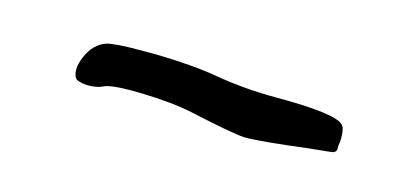

<svg xmlns="http://www.w3.org/2000/svg" viewBox="-26 -376 449 213"><g transform="rotate(15 198.5 -269.5)"><path d="M80.1 -297.9Q89.8 -300.8 120.1 -300.8Q127.9 -300.8 136.7 -300.8Q180.7 -299.8 208 -294.9Q242.2 -289.1 277.3 -289.1Q345.7 -289.1 355.5 -279.3Q359.4 -276.4 359.4 -263.7Q359.4 -259.8 358.4 -254.9Q359.4 -249 355.5 -247.1Q351.6 -246.1 329.1 -244.1Q274.4 -237.3 257.8 -237.3Q256.8 -237.3 254.9 -237.3Q240.2 -238.3 191.4 -249Q168 -253.9 132.8 -254.9Q97.7 -255.9 88.9 -251Q83 -248 71.3 -248Q59.6 -249 57.6 -252.9Q55.7 -256.8 55.7 -261.7Q55.7 -268.6 59.6 -277.3Q66.4 -293 80.1 -297.9Z"/></g></svg>

Font: Yahfie
Style: Heavy
Weight: 600
Designer: Joe Palazzolo
Foundry: jozolo LLC
Version: Version 001.000